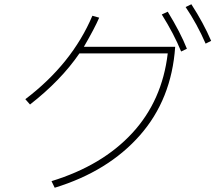

<svg xmlns="http://www.w3.org/2000/svg" viewBox="-20 -854 1040 902"><path d="M879 -834Q936 -746 972 -662L946 -649Q906 -741 852 -821ZM768 -799Q828 -701 858 -625L831 -612Q797 -695 740 -786ZM446 -771Q425 -722 374 -634H803Q786 -387 637 -218Q488 -49 237 28L222 -3Q460 -76 601 -228.5Q742 -381 768 -603H353Q266 -476 121 -363L99 -388Q318 -554 414 -780Z"/></svg>

Font: IBM Plex Sans JP ExtraLight
Style: Regular
Weight: 200
Designer: Mike Abbink; Paul van der Laan; Pieter van Rosmalen; Wujin Sim; Yejin Wi; Jinhee Kim; Boomi Park; Yona Kim; Kichan Ma
Foundry: Sandoll Inc.
Version: Version 1.001